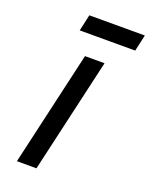

<svg xmlns="http://www.w3.org/2000/svg" viewBox="-167 -1004 847 1089"><g transform="rotate(20 256.5 -459.0)"><path d="M234 -692H352L193 0H75ZM178 -918H513L491 -819H156Z"/></g></svg>

Font: Panefresco 800wt
Style: Italic
Weight: 800
Foundry: Campivisivi & Chank Co
Version: Version 1.001